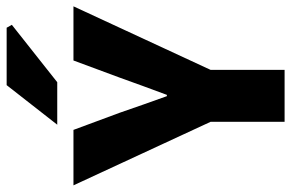

<svg xmlns="http://www.w3.org/2000/svg" viewBox="-182 -724 897 592"><g transform="rotate(-90 267.0 -428.5)"><path d="M187 0V-228L-9 -651H162L215 -508Q228 -471 240 -436Q252 -401 266 -363H270Q284 -401 297 -436Q310 -471 323 -508L376 -651H543L347 -228V0ZM178 -701 300 -857H477L486 -841L309 -701Z"/></g></svg>

Font: Source Sans 3 ExtraBold
Style: Regular
Weight: 800
Designer: Paul D. Hunt
Foundry: Adobe
Version: Version 3.052;hotconv 1.1.0;makeotfexe 2.6.0